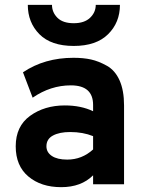

<svg xmlns="http://www.w3.org/2000/svg" viewBox="-20 -762 598 794"><path d="M285 -572Q191 -572 143 -620.5Q95 -669 95 -742H195Q195 -711 217.5 -688.5Q240 -666 285 -666Q329 -666 352.5 -688.5Q376 -711 376 -742H476Q476 -669 427 -620.5Q378 -572 285 -572ZM365 -37Q316 12 233 12Q150 12 97.5 -32Q45 -76 45 -157Q45 -240 104.5 -283Q164 -326 248 -326Q315 -326 365 -302V-328Q365 -409 273 -409Q189 -409 115 -358L75 -463Q164 -523 284 -523Q325 -523 356.5 -516Q388 -509 422 -490Q456 -471 474.5 -429.5Q493 -388 493 -326V0H365ZM258 -102Q319 -102 365 -144V-199Q323 -216 270 -216Q226 -216 199 -201.5Q172 -187 172 -157Q172 -132 194.5 -117Q217 -102 258 -102Z"/></svg>

Font: OVRPSS Recut ExtraBold
Style: Regular
Weight: 800
Designer: Giant Group
Foundry: Giant Group
Version: Version 1.001;hotconv 1.0.109;makeotfexe 2.5.65596